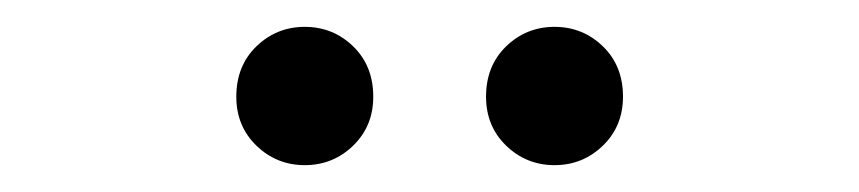

<svg xmlns="http://www.w3.org/2000/svg" viewBox="-20 -747 640 143"><path d="M207 -624Q186 -624 171 -638.5Q156 -653 156 -675Q156 -698 171 -712.5Q186 -727 207 -727Q228 -727 243 -712.5Q258 -698 258 -675Q258 -653 243 -638.5Q228 -624 207 -624ZM393 -624Q372 -624 357 -638.5Q342 -653 342 -675Q342 -698 357 -712.5Q372 -727 393 -727Q414 -727 429 -712.5Q444 -698 444 -675Q444 -653 429 -638.5Q414 -624 393 -624Z"/></svg>

Font: Montserrat Medium
Style: Regular
Weight: 500
Designer: Julieta Ulanovsky
Foundry: Julieta Ulanovsky
Version: Version 9.000; ttfautohint (v1.8.4.7-5d5b)